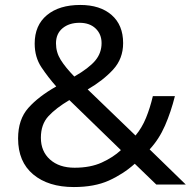

<svg xmlns="http://www.w3.org/2000/svg" viewBox="-20 -745 772 775"><path d="M304 -725Q384 -725 430.5 -684.5Q477 -644 477 -571Q477 -508 436.5 -464Q396 -420 334 -384L527 -198Q553 -229 569.5 -269.5Q586 -310 597 -357H686Q670 -293 646 -238Q622 -183 584 -142L730 0H611L524 -84Q477 -42 419 -16Q361 10 278 10Q175 10 114 -41Q53 -92 53 -186Q53 -263 94.5 -309.5Q136 -356 207 -396Q175 -432 147.5 -473Q120 -514 120 -569Q120 -643 169.5 -684Q219 -725 304 -725ZM301 -653Q259 -653 232.5 -631Q206 -609 206 -570Q206 -534 225 -503.5Q244 -473 280 -436Q339 -470 364.5 -500.5Q390 -531 390 -571Q390 -607 366 -630Q342 -653 301 -653ZM260 -341Q206 -309 175.5 -276Q145 -243 145 -189Q145 -134 182 -101Q219 -68 281 -68Q345 -68 391 -89Q437 -110 468 -139Z"/></svg>

Font: Noto Sans Tagbanwa
Style: Regular
Weight: 400
Designer: Monotype Design Team
Foundry: Monotype Imaging Inc.
Version: Version 2.001; ttfautohint (v1.8.4.7-5d5b)